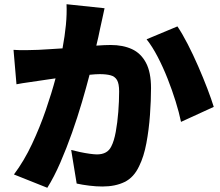

<svg xmlns="http://www.w3.org/2000/svg" viewBox="-20 -834 1040 909"><path d="M475 -795Q470 -773 464.5 -746.5Q459 -720 454 -699Q450 -679 445.5 -658.5Q441 -638 436 -618Q477 -621 504 -621Q562 -621 604.5 -601.5Q647 -582 671 -537Q695 -492 695 -417Q695 -359 690 -289.5Q685 -220 673 -156Q661 -92 639 -48Q614 6 570 27.5Q526 49 465 49Q436 49 403 45Q370 41 343 35L317 -124Q336 -119 359.5 -114Q383 -109 405 -106Q427 -103 439 -103Q489 -103 507 -141Q520 -166 528 -209.5Q536 -253 540 -304Q544 -355 544 -401Q544 -438 534 -455Q524 -472 503.5 -477.5Q483 -483 452 -483Q434 -483 404 -480Q389 -422 368 -350.5Q347 -279 321 -205.5Q295 -132 265.5 -64Q236 4 204 55L46 -8Q94 -72 131.5 -152Q169 -232 197 -313.5Q225 -395 243 -463Q224 -460 208 -458Q192 -456 181 -454Q157 -450 120 -445Q83 -440 58 -435L44 -598Q73 -596 102 -596.5Q131 -597 161 -598Q183 -599 212.5 -601Q242 -603 276 -605Q287 -664 292 -716Q297 -768 295 -814ZM820 -709Q843 -675 868.5 -625.5Q894 -576 918 -521Q942 -466 961.5 -415Q981 -364 992 -328L837 -257Q828 -301 811.5 -354Q795 -407 773.5 -461.5Q752 -516 726.5 -565Q701 -614 674 -648Z"/></svg>

Font: Source Han Sans CN Heavy
Style: Regular
Weight: 900
Designer: Ryoko NISHIZUKA 西塚涼子 (kana, bopomofo & ideographs); Paul D. Hunt (Latin, Greek & Cyrillic); Sandoll Communications 산돌커뮤니
Foundry: Adobe
Version: Version 2.000;hotconv 1.0.107;makeotfexe 2.5.65593